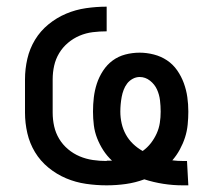

<svg xmlns="http://www.w3.org/2000/svg" viewBox="-20 -548 640 576"><path d="M528 8Q499 8 470 3.5Q441 -1 413 -10Q386 0 357.5 4Q329 8 300 8Q269 8 238 3.5Q207 -1 178.5 -13Q150 -25 125.5 -45Q101 -65 85 -91.5Q69 -118 62 -148.5Q55 -179 55 -210V-310Q55 -341 62 -371.5Q69 -402 85 -428.5Q101 -455 125.5 -475Q150 -495 178.5 -507Q207 -519 238 -523.5Q269 -528 300 -528V-454Q279 -454 258.5 -451.5Q238 -449 219 -441Q200 -433 184 -419.5Q168 -406 157.5 -388.5Q147 -371 142.5 -351Q138 -331 138 -310V-210Q138 -189 142.5 -169Q147 -149 157.5 -131.5Q168 -114 184 -100.5Q200 -87 219 -79Q238 -71 258.5 -68Q279 -65 300 -65Q300 -65 300 -65.5Q300 -66 300 -66Q304 -66 308 -66Q312 -66 316 -66Q301 -80 290 -97Q279 -114 271.5 -133Q264 -152 261.5 -172.5Q259 -193 259 -213Q259 -235 261.5 -256Q264 -277 270.5 -297Q277 -317 289 -335.5Q301 -354 318 -366.5Q335 -379 356 -384.5Q377 -390 399 -390Q420 -390 441.5 -384.5Q463 -379 481 -367Q499 -355 511.5 -337Q524 -319 531.5 -298.5Q539 -278 542 -256.5Q545 -235 545 -213Q545 -194 543 -174Q541 -154 535 -135.5Q529 -117 519.5 -99.5Q510 -82 497 -67Q505 -66 513 -65.5Q521 -65 529 -65Q532 -65 535 -65Q538 -65 541 -65L545 8Q541 8 536.5 8Q532 8 528 8ZM408 -95Q422 -105 432.5 -118.5Q443 -132 450 -147.5Q457 -163 459.5 -179.5Q462 -196 462 -213Q462 -230 460 -247Q458 -264 451 -279.5Q444 -295 430 -306Q416 -317 399 -317Q388 -317 378 -311.5Q368 -306 361.5 -297.5Q355 -289 351 -278.5Q347 -268 345 -257Q343 -246 342 -235Q341 -224 341 -213Q341 -195 345 -177.5Q349 -160 357.5 -144.5Q366 -129 379 -116.5Q392 -104 408 -95Z"/></svg>

Font: Iosevka SS04 Extended
Style: Regular
Weight: 400
Width: 7
Monospace: yes
Designer: Belleve Invis
Foundry: Belleve Invis
Version: Version 19.0.0; ttfautohint (v1.8.4)